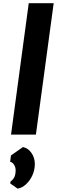

<svg xmlns="http://www.w3.org/2000/svg" viewBox="-20 -818 354 1166"><path d="M47 -0.5 154.5 -798.5H306L198 -0.5ZM87 327.5 42 296 44 284Q57.5 275 66 260Q74.5 245 75 216.5Q75 197.5 65.2 182.2Q55.5 167 41.5 164.5L46.5 126L119.5 75Q151 81.5 171.2 111Q191.5 140.5 191.5 178Q191.5 214 176.8 246.5Q162 279 138.2 301Q114.5 323 87 327.5Z"/></svg>

Font: Merriweather Sans Italic
Style: Bold
Weight: 700
Italic angle: -7.5°
Designer: Eben Sorkin
Foundry: Eben Sorkin
Version: Version 1.008; ttfautohint (v1.7.19-72a1) -l 8 -r 50 -G 200 